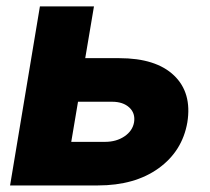

<svg xmlns="http://www.w3.org/2000/svg" viewBox="-20 -565 640 585"><path d="M239.7 -387.8H343Q455.3 -387.8 510.3 -335Q565.3 -282.3 550.8 -192.1Q535.5 -104.4 463.1 -52.2Q390.6 0 278.1 0H10.7L101.6 -545.5H266.3ZM217.7 -255 197.1 -132.8H300.1Q334.5 -132.8 359.2 -149.5Q383.9 -166.2 388.5 -192.5Q392.8 -220.2 373.8 -237.6Q354.8 -255 321.4 -255Z"/></svg>

Font: Inter UI Extra Bold
Style: Italic
Weight: 800
Italic angle: 9.39999°
Designer: Rasmus Andersson
Foundry: rsms
Version: 3.2;8d6f07862